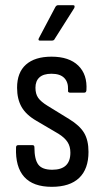

<svg xmlns="http://www.w3.org/2000/svg" viewBox="-20 -714 399 742"><path d="M180 8Q108 8 73.5 -30.5Q39 -69 42 -144Q42 -153 50 -153H106Q113 -153 113 -145Q113 -98 128 -78Q143 -58 182 -58Q217 -58 234.5 -74.5Q252 -91 252 -124Q252 -148 241 -165Q230 -182 206 -197L121 -247Q81 -270 63.5 -300.5Q46 -331 46 -375Q46 -434 80.5 -464.5Q115 -495 179 -495Q247 -495 282.5 -460.5Q318 -426 314 -365Q313 -356 306 -356H250Q247 -356 244.5 -358Q242 -360 243 -368Q244 -397 228 -413Q212 -429 179 -429Q148 -429 132.5 -415Q117 -401 117 -375Q117 -351 127.5 -336Q138 -321 164 -305L247 -254Q288 -229 305 -200.5Q322 -172 322 -127Q322 -61 286 -26.5Q250 8 180 8ZM135 -557Q126 -557 130 -566L194 -687Q198 -694 205 -694H262Q267 -694 268 -691Q269 -688 267 -683L191 -563Q189 -557 179 -557Z"/></svg>

Font: Sofia Sans Condensed
Style: Regular
Weight: 400
Designer: Botio Nikoltchev, Ani Petrova
Foundry: lettersoup
Version: Version 4.100